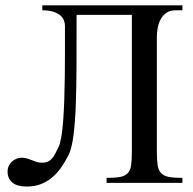

<svg xmlns="http://www.w3.org/2000/svg" viewBox="-20 -682 719 716"><path d="M377.4 0V-18.6Q409.7 -18.6 428.2 -22.2Q446.8 -25.9 456.5 -36.4Q466.3 -46.9 469 -66.2Q471.7 -85.4 471.7 -116.7V-626.5H265.6Q265.6 -529.8 265.4 -445.1Q265.1 -360.4 262.7 -292.5Q260.3 -224.6 253.9 -176.3Q247.6 -127.9 235.8 -104Q222.7 -78.1 207.5 -56.6Q192.4 -35.2 173.6 -19.5Q154.8 -3.9 131.6 4.9Q108.4 13.7 79.1 13.7Q43.9 13.7 26.1 -1.2Q8.3 -16.1 8.3 -42.5Q8.3 -54.2 12.9 -63.7Q17.6 -73.2 24.9 -79.8Q32.2 -86.4 41.7 -90.1Q51.3 -93.8 61.5 -93.8Q72.8 -93.8 81.8 -90.8Q90.8 -87.9 99.4 -84.5Q107.9 -81.1 116.7 -78.1Q125.5 -75.2 136.7 -75.2Q148.9 -75.2 157.5 -78.9Q166 -82.5 172.9 -89.8Q179.7 -97.2 185.8 -108.6Q191.9 -120.1 199.2 -135.7Q205.1 -148.9 209.2 -174.6Q213.4 -200.2 215.8 -234.4Q218.3 -268.6 219.7 -310.3Q221.2 -352.1 221.7 -397.5Q222.2 -442.9 222.2 -490.7V-585.9Q222.2 -596.7 218 -606.9Q213.9 -617.2 204.1 -625.2Q194.3 -633.3 178 -638.4Q161.6 -643.6 137.7 -643.6V-662.1H660.2V-643.6H635.3Q614.3 -643.6 600.8 -634.3Q587.4 -625 579.3 -610.4Q571.3 -595.7 568.1 -577.9Q564.9 -560.1 564.9 -543.5V-116.7Q564.9 -85.4 567.9 -66.2Q570.8 -46.9 580.8 -36.4Q590.8 -25.9 609.6 -22.2Q628.4 -18.6 660.2 -18.6V0Z"/></svg>

Font: Doulos SIL CyrE
Style: Regular
Weight: 400
Designer: Walt Agee, Victor Gaultney, Peter Martin, Debbi Hosken, Becca Hirsbrunner
Foundry: SIL International
Version: Version 5.000